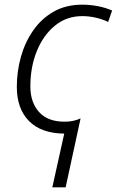

<svg xmlns="http://www.w3.org/2000/svg" viewBox="-20 -562 500 822"><path d="M255 10Q156 9 104 -44Q52 -97 52 -190Q52 -256 69.5 -318.5Q87 -381 122 -431.5Q157 -482 209.5 -512Q262 -542 332 -542Q366 -542 399.5 -535.5Q433 -529 460 -517L443 -468Q421 -479 391.5 -486Q362 -493 332 -493Q265 -493 215 -452Q165 -411 137.5 -343Q110 -275 110 -192Q110 -124 147 -82.5Q184 -41 257 -41Q278 -41 295 -45Q312 -49 325 -55L261 240H204Z"/></svg>

Font: Noto Sans Light
Style: Italic
Weight: 300
Italic angle: -12°
Designer: Monotype Design Team
Foundry: Monotype Imaging Inc.
Version: Version 2.013; ttfautohint (v1.8.4.7-5d5b)